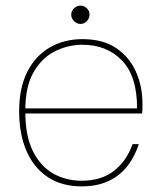

<svg xmlns="http://www.w3.org/2000/svg" viewBox="-20 -650 568 682"><path d="M270 12Q199 12 149.5 -21Q100 -54 74 -114Q48 -174 48 -255Q48 -337 76.5 -394Q105 -451 156 -481Q207 -511 273 -511Q346 -511 393 -479Q440 -447 463 -395Q486 -343 486 -282Q486 -272 486 -265Q486 -258 485 -247H59V-265H467Q467 -380 413 -435.5Q359 -491 273 -491Q221 -491 174.5 -467.5Q128 -444 99 -393Q70 -342 70 -260V-251Q70 -166 97.5 -112Q125 -58 170 -33Q215 -8 270 -8Q339 -8 384 -42.5Q429 -77 451 -138H473Q459 -94 432.5 -60Q406 -26 365.5 -7Q325 12 270 12ZM266 -565Q253 -565 243 -575Q233 -585 233 -598Q233 -611 243 -620.5Q253 -630 266 -630Q279 -630 288.5 -620.5Q298 -611 298 -598Q298 -585 288.5 -575Q279 -565 266 -565Z"/></svg>

Font: DM Sans 20pt Thin
Style: Regular
Weight: 250
Version: Version 4.004;gftools[0.9.30]